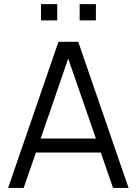

<svg xmlns="http://www.w3.org/2000/svg" viewBox="-20 -926 674 946"><path d="M372.5 -825.5V-905.5H452.5V-825.5ZM182 -825.5V-905.5H262V-825.5ZM20 0 268 -720H365.5L613.5 0H537L476.5 -174.5H157L96.5 0ZM180.5 -243.5H452.5L316 -637.5Z"/></svg>

Font: Cns Manrope
Style: Regular
Weight: 400
Designer: Mikhail Sharanda
Foundry: Mikhail Sharanda
Version: Version 4.504